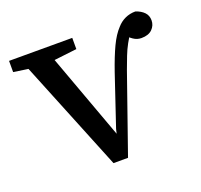

<svg xmlns="http://www.w3.org/2000/svg" viewBox="-94 -598 741 708"><g transform="rotate(-20 276.5 -244.0)"><path d="M4 -437V-481H252V-437L133 -423H100ZM237 5 40 -481H143L294 -68H279L289 -110L356 -309Q375 -364 392.5 -401Q410 -438 431 -460Q445 -476 463.5 -484.5Q482 -493 504 -493Q525 -486 537 -473.5Q549 -461 549 -442Q549 -422 534.5 -407.5Q520 -393 492 -393Q475 -393 460.5 -403Q446 -413 432 -429L448 -442L464 -433Q450 -412 439 -392Q428 -372 419.5 -350Q411 -328 401 -301L294 5Z"/></g></svg>

Font: Source Serif 4 18pt
Style: Regular
Weight: 400
Designer: Frank Grießhammer
Foundry: Adobe Systems Incorporated
Version: Version 4.004;hotconv 1.0.116;makeotfexe 2.5.65601